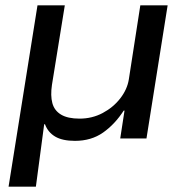

<svg xmlns="http://www.w3.org/2000/svg" viewBox="-20 -517 688 717"><path d="M12 180 120 -497H222L174 -200Q168 -160 175.5 -132Q183 -104 208 -89Q233 -74 277 -74Q324 -74 363.5 -95Q403 -116 429 -149.5Q455 -183 461 -220L504 -497H606L527 0H429L445 -104H442Q409 -53 365 -22Q321 9 260 9Q213 9 186 -7Q159 -23 148 -53H145L114 180Z"/></svg>

Font: Nunito Sans 7pt SemiExpanded Medium
Style: Italic
Weight: 500
Width: 6
Italic angle: -9°
Designer: Vernon Adams
Foundry: Vernon Adams
Version: Version 3.101;gftools[0.9.27]